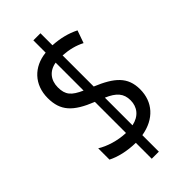

<svg xmlns="http://www.w3.org/2000/svg" viewBox="-255 -820 938 938"><g transform="rotate(-45 214.5 -351.0)"><path d="M190 -52V58H239V-56C335 -72 390 -135 390 -222C390 -308 340 -350 239 -392V-607C283 -604 319 -595 354 -577L377 -642C335 -663 290 -674 239 -677V-760H190V-675C100 -666 40 -603 40 -511C40 -423 82 -378 190 -335V-120C133 -122 78 -140 41 -163V-85C78 -66 130 -53 190 -52ZM190 -606V-413C132 -439 112 -461 112 -513C112 -562 140 -598 190 -606ZM239 -124V-315C295 -291 319 -264 319 -217C319 -171 292 -135 239 -124Z"/></g></svg>

Font: Noto Sans Gujarati UI ExtraCondensed
Style: Regular
Weight: 400
Width: 2
Designer: Jelle Bosma - Monotype Design Team, Universal Thirst
Foundry: Monotype Imaging Inc.
Version: Version 2.106